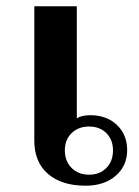

<svg xmlns="http://www.w3.org/2000/svg" viewBox="-20 -580 442 610"><path d="M89 -133V-560H224V-204Q239 -214 267 -214Q319 -214 351.5 -183Q384 -152 384 -103Q384 -53 347.5 -21.5Q311 10 252 10Q176 10 132.5 -27.5Q89 -65 89 -133ZM339 -102Q339 -136 318 -157Q297 -178 263 -178Q229 -178 207.5 -157Q186 -136 186 -102Q186 -68 207.5 -46.5Q229 -25 263 -25Q297 -25 318 -46.5Q339 -68 339 -102Z"/></svg>

Font: Fahkwang SemiBold
Style: Regular
Weight: 600
Designer: Suppakit Chalermlarp | Katatrad Co.,Ltd.
Foundry: Cadson Demak Co.,Ltd.
Version: Version 1.000; ttfautohint (v1.6)